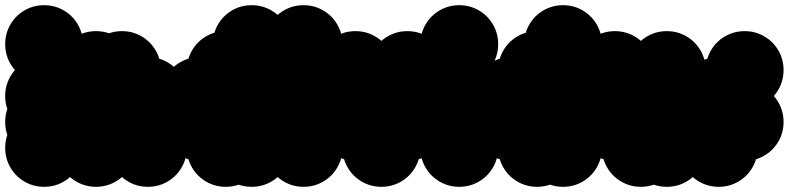

<svg xmlns="http://www.w3.org/2000/svg" viewBox="-70 -620 3040 740"><path d="M-50 -250Q-50 -291 -30 -325.5Q-10 -360 24.5 -380Q59 -400 100 -400Q141 -400 175.5 -380Q210 -360 230 -325.5Q250 -291 250 -250Q250 -209 230 -174.5Q210 -140 175.5 -120Q141 -100 100 -100Q59 -100 24.5 -120Q-10 -140 -30 -174.5Q-50 -209 -50 -250ZM-50 -150Q-50 -191 -30 -225.5Q-10 -260 24.5 -280Q59 -300 100 -300Q141 -300 175.5 -280Q210 -260 230 -225.5Q250 -191 250 -150Q250 -109 230 -74.5Q210 -40 175.5 -20Q141 0 100 0Q59 0 24.5 -20Q-10 -40 -30 -74.5Q-50 -109 -50 -150ZM-50 -50Q-50 -91 -30 -125.5Q-10 -160 24.5 -180Q59 -200 100 -200Q141 -200 175.5 -180Q210 -160 230 -125.5Q250 -91 250 -50Q250 -9 230 25.5Q210 60 175.5 80Q141 100 100 100Q59 100 24.5 80Q-10 60 -30 25.5Q-50 -9 -50 -50ZM-50 -450Q-50 -491 -30 -525.5Q-10 -560 24.5 -580Q59 -600 100 -600Q141 -600 175.5 -580Q210 -560 230 -525.5Q250 -491 250 -450Q250 -409 230 -374.5Q210 -340 175.5 -320Q141 -300 100 -300Q59 -300 24.5 -320Q-10 -340 -30 -374.5Q-50 -409 -50 -450Z M350 -50Q350 -91 370 -125.5Q390 -160 424.5 -180Q459 -200 500 -200Q541 -200 575.5 -180Q610 -160 630 -125.5Q650 -91 650 -50Q650 -9 630 25.5Q610 60 575.5 80Q541 100 500 100Q459 100 424.5 80Q390 60 370 25.5Q350 -9 350 -50ZM350 -150Q350 -191 370 -225.5Q390 -260 424.5 -280Q459 -300 500 -300Q541 -300 575.5 -280Q610 -260 630 -225.5Q650 -191 650 -150Q650 -109 630 -74.5Q610 -40 575.5 -20Q541 0 500 0Q459 0 424.5 -20Q390 -40 370 -74.5Q350 -109 350 -150ZM350 -250Q350 -291 370 -325.5Q390 -360 424.5 -380Q459 -400 500 -400Q541 -400 575.5 -380Q610 -360 630 -325.5Q650 -291 650 -250Q650 -209 630 -174.5Q610 -140 575.5 -120Q541 -100 500 -100Q459 -100 424.5 -120Q390 -140 370 -174.5Q350 -209 350 -250ZM250 -350Q250 -391 270 -425.5Q290 -460 324.5 -480Q359 -500 400 -500Q441 -500 475.5 -480Q510 -460 530 -425.5Q550 -391 550 -350Q550 -309 530 -274.5Q510 -240 475.5 -220Q441 -200 400 -200Q359 -200 324.5 -220Q290 -240 270 -274.5Q250 -309 250 -350ZM150 -350Q150 -391 170 -425.5Q190 -460 224.5 -480Q259 -500 300 -500Q341 -500 375.5 -480Q410 -460 430 -425.5Q450 -391 450 -350Q450 -309 430 -274.5Q410 -240 375.5 -220Q341 -200 300 -200Q259 -200 224.5 -220Q190 -240 170 -274.5Q150 -309 150 -350ZM150 -250Q150 -291 170 -325.5Q190 -360 224.5 -380Q259 -400 300 -400Q341 -400 375.5 -380Q410 -360 430 -325.5Q450 -291 450 -250Q450 -209 430 -174.5Q410 -140 375.5 -120Q341 -100 300 -100Q259 -100 224.5 -120Q190 -140 170 -174.5Q150 -209 150 -250ZM150 -150Q150 -191 170 -225.5Q190 -260 224.5 -280Q259 -300 300 -300Q341 -300 375.5 -280Q410 -260 430 -225.5Q450 -191 450 -150Q450 -109 430 -74.5Q410 -40 375.5 -20Q341 0 300 0Q259 0 224.5 -20Q190 -40 170 -74.5Q150 -109 150 -150ZM150 -50Q150 -91 170 -125.5Q190 -160 224.5 -180Q259 -200 300 -200Q341 -200 375.5 -180Q410 -160 430 -125.5Q450 -91 450 -50Q450 -9 430 25.5Q410 60 375.5 80Q341 100 300 100Q259 100 224.5 80Q190 60 170 25.5Q150 -9 150 -50Z M650 -50Q650 -91 670 -125.5Q690 -160 724.5 -180Q759 -200 800 -200Q841 -200 875.5 -180Q910 -160 930 -125.5Q950 -91 950 -50Q950 -9 930 25.5Q910 60 875.5 80Q841 100 800 100Q759 100 724.5 80Q690 60 670 25.5Q650 -9 650 -50ZM750 -150Q750 -191 770 -225.5Q790 -260 824.5 -280Q859 -300 900 -300Q941 -300 975.5 -280Q1010 -260 1030 -225.5Q1050 -191 1050 -150Q1050 -109 1030 -74.5Q1010 -40 975.5 -20Q941 0 900 0Q859 0 824.5 -20Q790 -40 770 -74.5Q750 -109 750 -150ZM750 -250Q750 -291 770 -325.5Q790 -360 824.5 -380Q859 -400 900 -400Q941 -400 975.5 -380Q1010 -360 1030 -325.5Q1050 -291 1050 -250Q1050 -209 1030 -174.5Q1010 -140 975.5 -120Q941 -100 900 -100Q859 -100 824.5 -120Q790 -140 770 -174.5Q750 -209 750 -250ZM650 -350Q650 -391 670 -425.5Q690 -460 724.5 -480Q759 -500 800 -500Q841 -500 875.5 -480Q910 -460 930 -425.5Q950 -391 950 -350Q950 -309 930 -274.5Q910 -240 875.5 -220Q841 -200 800 -200Q759 -200 724.5 -220Q690 -240 670 -274.5Q650 -309 650 -350ZM750 -450Q750 -491 770 -525.5Q790 -560 824.5 -580Q859 -600 900 -600Q941 -600 975.5 -580Q1010 -560 1030 -525.5Q1050 -491 1050 -450Q1050 -409 1030 -374.5Q1010 -340 975.5 -320Q941 -300 900 -300Q859 -300 824.5 -320Q790 -340 770 -374.5Q750 -409 750 -450ZM750 -350Q750 -391 770 -425.5Q790 -460 824.5 -480Q859 -500 900 -500Q941 -500 975.5 -480Q1010 -460 1030 -425.5Q1050 -391 1050 -350Q1050 -309 1030 -274.5Q1010 -240 975.5 -220Q941 -200 900 -200Q859 -200 824.5 -220Q790 -240 770 -274.5Q750 -309 750 -350ZM550 -250Q550 -291 570 -325.5Q590 -360 624.5 -380Q659 -400 700 -400Q741 -400 775.5 -380Q810 -360 830 -325.5Q850 -291 850 -250Q850 -209 830 -174.5Q810 -140 775.5 -120Q741 -100 700 -100Q659 -100 624.5 -120Q590 -140 570 -174.5Q550 -209 550 -250ZM550 -150Q550 -191 570 -225.5Q590 -260 624.5 -280Q659 -300 700 -300Q741 -300 775.5 -280Q810 -260 830 -225.5Q850 -191 850 -150Q850 -109 830 -74.5Q810 -40 775.5 -20Q741 0 700 0Q659 0 624.5 -20Q590 -40 570 -74.5Q550 -109 550 -150ZM750 -50Q750 -91 770 -125.5Q790 -160 824.5 -180Q859 -200 900 -200Q941 -200 975.5 -180Q1010 -160 1030 -125.5Q1050 -91 1050 -50Q1050 -9 1030 25.5Q1010 60 975.5 80Q941 100 900 100Q859 100 824.5 80Q790 60 770 25.5Q750 -9 750 -50Z M950 -250Q950 -291 970 -325.5Q990 -360 1024.5 -380Q1059 -400 1100 -400Q1141 -400 1175.5 -380Q1210 -360 1230 -325.5Q1250 -291 1250 -250Q1250 -209 1230 -174.5Q1210 -140 1175.5 -120Q1141 -100 1100 -100Q1059 -100 1024.5 -120Q990 -140 970 -174.5Q950 -209 950 -250ZM950 -150Q950 -191 970 -225.5Q990 -260 1024.5 -280Q1059 -300 1100 -300Q1141 -300 1175.5 -280Q1210 -260 1230 -225.5Q1250 -191 1250 -150Q1250 -109 1230 -74.5Q1210 -40 1175.5 -20Q1141 0 1100 0Q1059 0 1024.5 -20Q990 -40 970 -74.5Q950 -109 950 -150ZM950 -50Q950 -91 970 -125.5Q990 -160 1024.5 -180Q1059 -200 1100 -200Q1141 -200 1175.5 -180Q1210 -160 1230 -125.5Q1250 -91 1250 -50Q1250 -9 1230 25.5Q1210 60 1175.5 80Q1141 100 1100 100Q1059 100 1024.5 80Q990 60 970 25.5Q950 -9 950 -50ZM950 -450Q950 -491 970 -525.5Q990 -560 1024.5 -580Q1059 -600 1100 -600Q1141 -600 1175.5 -580Q1210 -560 1230 -525.5Q1250 -491 1250 -450Q1250 -409 1230 -374.5Q1210 -340 1175.5 -320Q1141 -300 1100 -300Q1059 -300 1024.5 -320Q990 -340 970 -374.5Q950 -409 950 -450Z M1150 -350Q1150 -391 1170 -425.5Q1190 -460 1224.5 -480Q1259 -500 1300 -500Q1341 -500 1375.5 -480Q1410 -460 1430 -425.5Q1450 -391 1450 -350Q1450 -309 1430 -274.5Q1410 -240 1375.5 -220Q1341 -200 1300 -200Q1259 -200 1224.5 -220Q1190 -240 1170 -274.5Q1150 -309 1150 -350ZM1350 -150Q1350 -191 1370 -225.5Q1390 -260 1424.5 -280Q1459 -300 1500 -300Q1541 -300 1575.5 -280Q1610 -260 1630 -225.5Q1650 -191 1650 -150Q1650 -109 1630 -74.5Q1610 -40 1575.5 -20Q1541 0 1500 0Q1459 0 1424.5 -20Q1390 -40 1370 -74.5Q1350 -109 1350 -150ZM1350 -250Q1350 -291 1370 -325.5Q1390 -360 1424.5 -380Q1459 -400 1500 -400Q1541 -400 1575.5 -380Q1610 -360 1630 -325.5Q1650 -291 1650 -250Q1650 -209 1630 -174.5Q1610 -140 1575.5 -120Q1541 -100 1500 -100Q1459 -100 1424.5 -120Q1390 -140 1370 -174.5Q1350 -209 1350 -250ZM1250 -50Q1250 -91 1270 -125.5Q1290 -160 1324.5 -180Q1359 -200 1400 -200Q1441 -200 1475.5 -180Q1510 -160 1530 -125.5Q1550 -91 1550 -50Q1550 -9 1530 25.5Q1510 60 1475.5 80Q1441 100 1400 100Q1359 100 1324.5 80Q1290 60 1270 25.5Q1250 -9 1250 -50ZM1350 -350Q1350 -391 1370 -425.5Q1390 -460 1424.5 -480Q1459 -500 1500 -500Q1541 -500 1575.5 -480Q1610 -460 1630 -425.5Q1650 -391 1650 -350Q1650 -309 1630 -274.5Q1610 -240 1575.5 -220Q1541 -200 1500 -200Q1459 -200 1424.5 -220Q1390 -240 1370 -274.5Q1350 -309 1350 -350ZM1150 -250Q1150 -291 1170 -325.5Q1190 -360 1224.5 -380Q1259 -400 1300 -400Q1341 -400 1375.5 -380Q1410 -360 1430 -325.5Q1450 -291 1450 -250Q1450 -209 1430 -174.5Q1410 -140 1375.5 -120Q1341 -100 1300 -100Q1259 -100 1224.5 -120Q1190 -140 1170 -174.5Q1150 -209 1150 -250ZM1150 -150Q1150 -191 1170 -225.5Q1190 -260 1224.5 -280Q1259 -300 1300 -300Q1341 -300 1375.5 -280Q1410 -260 1430 -225.5Q1450 -191 1450 -150Q1450 -109 1430 -74.5Q1410 -40 1375.5 -20Q1341 0 1300 0Q1259 0 1224.5 -20Q1190 -40 1170 -74.5Q1150 -109 1150 -150Z M1550 -250Q1550 -291 1570 -325.5Q1590 -360 1624.5 -380Q1659 -400 1700 -400Q1741 -400 1775.5 -380Q1810 -360 1830 -325.5Q1850 -291 1850 -250Q1850 -209 1830 -174.5Q1810 -140 1775.5 -120Q1741 -100 1700 -100Q1659 -100 1624.5 -120Q1590 -140 1570 -174.5Q1550 -209 1550 -250ZM1550 -150Q1550 -191 1570 -225.5Q1590 -260 1624.5 -280Q1659 -300 1700 -300Q1741 -300 1775.5 -280Q1810 -260 1830 -225.5Q1850 -191 1850 -150Q1850 -109 1830 -74.5Q1810 -40 1775.5 -20Q1741 0 1700 0Q1659 0 1624.5 -20Q1590 -40 1570 -74.5Q1550 -109 1550 -150ZM1550 -50Q1550 -91 1570 -125.5Q1590 -160 1624.5 -180Q1659 -200 1700 -200Q1741 -200 1775.5 -180Q1810 -160 1830 -125.5Q1850 -91 1850 -50Q1850 -9 1830 25.5Q1810 60 1775.5 80Q1741 100 1700 100Q1659 100 1624.5 80Q1590 60 1570 25.5Q1550 -9 1550 -50ZM1550 -450Q1550 -491 1570 -525.5Q1590 -560 1624.5 -580Q1659 -600 1700 -600Q1741 -600 1775.5 -580Q1810 -560 1830 -525.5Q1850 -491 1850 -450Q1850 -409 1830 -374.5Q1810 -340 1775.5 -320Q1741 -300 1700 -300Q1659 -300 1624.5 -320Q1590 -340 1570 -374.5Q1550 -409 1550 -450Z M1850 -50Q1850 -91 1870 -125.5Q1890 -160 1924.5 -180Q1959 -200 2000 -200Q2041 -200 2075.5 -180Q2110 -160 2130 -125.5Q2150 -91 2150 -50Q2150 -9 2130 25.5Q2110 60 2075.5 80Q2041 100 2000 100Q1959 100 1924.5 80Q1890 60 1870 25.5Q1850 -9 1850 -50ZM1950 -150Q1950 -191 1970 -225.5Q1990 -260 2024.5 -280Q2059 -300 2100 -300Q2141 -300 2175.5 -280Q2210 -260 2230 -225.5Q2250 -191 2250 -150Q2250 -109 2230 -74.5Q2210 -40 2175.5 -20Q2141 0 2100 0Q2059 0 2024.5 -20Q1990 -40 1970 -74.5Q1950 -109 1950 -150ZM1950 -250Q1950 -291 1970 -325.5Q1990 -360 2024.5 -380Q2059 -400 2100 -400Q2141 -400 2175.5 -380Q2210 -360 2230 -325.5Q2250 -291 2250 -250Q2250 -209 2230 -174.5Q2210 -140 2175.5 -120Q2141 -100 2100 -100Q2059 -100 2024.5 -120Q1990 -140 1970 -174.5Q1950 -209 1950 -250ZM1850 -350Q1850 -391 1870 -425.5Q1890 -460 1924.5 -480Q1959 -500 2000 -500Q2041 -500 2075.5 -480Q2110 -460 2130 -425.5Q2150 -391 2150 -350Q2150 -309 2130 -274.5Q2110 -240 2075.5 -220Q2041 -200 2000 -200Q1959 -200 1924.5 -220Q1890 -240 1870 -274.5Q1850 -309 1850 -350ZM1950 -450Q1950 -491 1970 -525.5Q1990 -560 2024.5 -580Q2059 -600 2100 -600Q2141 -600 2175.5 -580Q2210 -560 2230 -525.5Q2250 -491 2250 -450Q2250 -409 2230 -374.5Q2210 -340 2175.5 -320Q2141 -300 2100 -300Q2059 -300 2024.5 -320Q1990 -340 1970 -374.5Q1950 -409 1950 -450ZM1950 -350Q1950 -391 1970 -425.5Q1990 -460 2024.5 -480Q2059 -500 2100 -500Q2141 -500 2175.5 -480Q2210 -460 2230 -425.5Q2250 -391 2250 -350Q2250 -309 2230 -274.5Q2210 -240 2175.5 -220Q2141 -200 2100 -200Q2059 -200 2024.5 -220Q1990 -240 1970 -274.5Q1950 -309 1950 -350ZM1750 -250Q1750 -291 1770 -325.5Q1790 -360 1824.5 -380Q1859 -400 1900 -400Q1941 -400 1975.5 -380Q2010 -360 2030 -325.5Q2050 -291 2050 -250Q2050 -209 2030 -174.5Q2010 -140 1975.5 -120Q1941 -100 1900 -100Q1859 -100 1824.5 -120Q1790 -140 1770 -174.5Q1750 -209 1750 -250ZM1750 -150Q1750 -191 1770 -225.5Q1790 -260 1824.5 -280Q1859 -300 1900 -300Q1941 -300 1975.5 -280Q2010 -260 2030 -225.5Q2050 -191 2050 -150Q2050 -109 2030 -74.5Q2010 -40 1975.5 -20Q1941 0 1900 0Q1859 0 1824.5 -20Q1790 -40 1770 -74.5Q1750 -109 1750 -150ZM1950 -50Q1950 -91 1970 -125.5Q1990 -160 2024.5 -180Q2059 -200 2100 -200Q2141 -200 2175.5 -180Q2210 -160 2230 -125.5Q2250 -91 2250 -50Q2250 -9 2230 25.5Q2210 60 2175.5 80Q2141 100 2100 100Q2059 100 2024.5 80Q1990 60 1970 25.5Q1950 -9 1950 -50Z M2350 -50Q2350 -91 2370 -125.5Q2390 -160 2424.5 -180Q2459 -200 2500 -200Q2541 -200 2575.5 -180Q2610 -160 2630 -125.5Q2650 -91 2650 -50Q2650 -9 2630 25.5Q2610 60 2575.5 80Q2541 100 2500 100Q2459 100 2424.5 80Q2390 60 2370 25.5Q2350 -9 2350 -50ZM2350 -150Q2350 -191 2370 -225.5Q2390 -260 2424.5 -280Q2459 -300 2500 -300Q2541 -300 2575.5 -280Q2610 -260 2630 -225.5Q2650 -191 2650 -150Q2650 -109 2630 -74.5Q2610 -40 2575.5 -20Q2541 0 2500 0Q2459 0 2424.5 -20Q2390 -40 2370 -74.5Q2350 -109 2350 -150ZM2350 -250Q2350 -291 2370 -325.5Q2390 -360 2424.5 -380Q2459 -400 2500 -400Q2541 -400 2575.5 -380Q2610 -360 2630 -325.5Q2650 -291 2650 -250Q2650 -209 2630 -174.5Q2610 -140 2575.5 -120Q2541 -100 2500 -100Q2459 -100 2424.5 -120Q2390 -140 2370 -174.5Q2350 -209 2350 -250ZM2350 -350Q2350 -391 2370 -425.5Q2390 -460 2424.5 -480Q2459 -500 2500 -500Q2541 -500 2575.5 -480Q2610 -460 2630 -425.5Q2650 -391 2650 -350Q2650 -309 2630 -274.5Q2610 -240 2575.5 -220Q2541 -200 2500 -200Q2459 -200 2424.5 -220Q2390 -240 2370 -274.5Q2350 -309 2350 -350ZM2150 -350Q2150 -391 2170 -425.5Q2190 -460 2224.5 -480Q2259 -500 2300 -500Q2341 -500 2375.5 -480Q2410 -460 2430 -425.5Q2450 -391 2450 -350Q2450 -309 2430 -274.5Q2410 -240 2375.5 -220Q2341 -200 2300 -200Q2259 -200 2224.5 -220Q2190 -240 2170 -274.5Q2150 -309 2150 -350ZM2150 -250Q2150 -291 2170 -325.5Q2190 -360 2224.5 -380Q2259 -400 2300 -400Q2341 -400 2375.5 -380Q2410 -360 2430 -325.5Q2450 -291 2450 -250Q2450 -209 2430 -174.5Q2410 -140 2375.5 -120Q2341 -100 2300 -100Q2259 -100 2224.5 -120Q2190 -140 2170 -174.5Q2150 -209 2150 -250ZM2150 -150Q2150 -191 2170 -225.5Q2190 -260 2224.5 -280Q2259 -300 2300 -300Q2341 -300 2375.5 -280Q2410 -260 2430 -225.5Q2450 -191 2450 -150Q2450 -109 2430 -74.5Q2410 -40 2375.5 -20Q2341 0 2300 0Q2259 0 2224.5 -20Q2190 -40 2170 -74.5Q2150 -109 2150 -150ZM2250 -50Q2250 -91 2270 -125.5Q2290 -160 2324.5 -180Q2359 -200 2400 -200Q2441 -200 2475.5 -180Q2510 -160 2530 -125.5Q2550 -91 2550 -50Q2550 -9 2530 25.5Q2510 60 2475.5 80Q2441 100 2400 100Q2359 100 2324.5 80Q2290 60 2270 25.5Q2250 -9 2250 -50Z M2650 -150Q2650 -191 2670 -225.5Q2690 -260 2724.5 -280Q2759 -300 2800 -300Q2841 -300 2875.5 -280Q2910 -260 2930 -225.5Q2950 -191 2950 -150Q2950 -109 2930 -74.5Q2910 -40 2875.5 -20Q2841 0 2800 0Q2759 0 2724.5 -20Q2690 -40 2670 -74.5Q2650 -109 2650 -150ZM2550 -50Q2550 -91 2570 -125.5Q2590 -160 2624.5 -180Q2659 -200 2700 -200Q2741 -200 2775.5 -180Q2810 -160 2830 -125.5Q2850 -91 2850 -50Q2850 -9 2830 25.5Q2810 60 2775.5 80Q2741 100 2700 100Q2659 100 2624.5 80Q2590 60 2570 25.5Q2550 -9 2550 -50ZM2550 -250Q2550 -291 2570 -325.5Q2590 -360 2624.5 -380Q2659 -400 2700 -400Q2741 -400 2775.5 -380Q2810 -360 2830 -325.5Q2850 -291 2850 -250Q2850 -209 2830 -174.5Q2810 -140 2775.5 -120Q2741 -100 2700 -100Q2659 -100 2624.5 -120Q2590 -140 2570 -174.5Q2550 -209 2550 -250ZM2650 -350Q2650 -391 2670 -425.5Q2690 -460 2724.5 -480Q2759 -500 2800 -500Q2841 -500 2875.5 -480Q2910 -460 2930 -425.5Q2950 -391 2950 -350Q2950 -309 2930 -274.5Q2910 -240 2875.5 -220Q2841 -200 2800 -200Q2759 -200 2724.5 -220Q2690 -240 2670 -274.5Q2650 -309 2650 -350Z"/></svg>

Font: TINY 5x3
Style: Regular
Weight: 400
Designer: Jack Halten Fahnestock
Foundry: Velvetyne Type Foundry
Version: Version 1.002